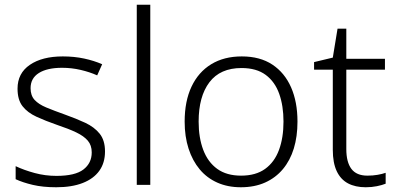

<svg xmlns="http://www.w3.org/2000/svg" viewBox="-20 -780 1672 810"><path d="M423 -141Q423 -93 399 -59.5Q375 -26 329 -8Q283 10 217 10Q161 10 118.5 0Q76 -10 46 -24V-79Q82 -62 126.5 -50Q171 -38 218 -38Q297 -38 332 -65Q367 -92 367 -137Q367 -167 350.5 -186.5Q334 -206 301.5 -221.5Q269 -237 221 -253Q172 -270 134 -287.5Q96 -305 75 -332Q54 -359 54 -406Q54 -471 106 -506.5Q158 -542 245 -542Q293 -542 335 -533Q377 -524 411 -509L390 -462Q359 -476 320.5 -485Q282 -494 242 -494Q179 -494 144 -472Q109 -450 109 -408Q109 -377 126 -358.5Q143 -340 175.5 -326.5Q208 -313 253 -297Q301 -280 339.5 -262Q378 -244 400.5 -216Q423 -188 423 -141Z M614 0H557V-760H614Z M1235 -267Q1235 -204 1219.5 -153.5Q1204 -103 1173.5 -66.5Q1143 -30 1098.5 -10Q1054 10 996 10Q941 10 897 -9.5Q853 -29 822.5 -65.5Q792 -102 775.5 -153Q759 -204 759 -267Q759 -353 788 -414.5Q817 -476 871 -509Q925 -542 1000 -542Q1077 -542 1129 -507.5Q1181 -473 1208 -411.5Q1235 -350 1235 -267ZM818 -267Q818 -199 837.5 -147.5Q857 -96 896.5 -67.5Q936 -39 997 -39Q1059 -39 1098.5 -67.5Q1138 -96 1157 -147.5Q1176 -199 1176 -267Q1176 -333 1158 -384Q1140 -435 1101 -464Q1062 -493 999 -493Q909 -493 863.5 -433Q818 -373 818 -267Z M1530 -39Q1553 -39 1573 -42.5Q1593 -46 1607 -51V-5Q1592 1 1570 5.5Q1548 10 1523 10Q1479 10 1448 -6.5Q1417 -23 1400.5 -58Q1384 -93 1384 -148V-486H1305V-518L1384 -537L1404 -659H1441V-532H1604V-486H1441V-151Q1441 -96 1462.5 -67.5Q1484 -39 1530 -39Z"/></svg>

Font: Noto Sans Georgian Light
Style: Regular
Weight: 300
Version: Version 2.002